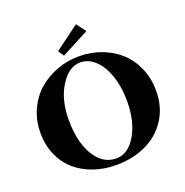

<svg xmlns="http://www.w3.org/2000/svg" viewBox="-151 -1000 1110 1151"><g transform="rotate(-20 404.0 -425.0)"><path d="M325.7 -710.4 301.3 -747.6 457 -862.8 502.4 -803.2ZM396.5 13.2Q320.3 13.2 254.2 -9.8Q188 -32.7 139.2 -75Q90.3 -117.2 62.3 -180.9Q34.2 -244.6 34.2 -322.3Q34.2 -401.4 64.7 -468.5Q95.2 -535.6 146.7 -580.8Q198.2 -626 265.9 -651.1Q333.5 -676.3 407.2 -676.3Q483.4 -676.3 550.8 -650.9Q618.2 -625.5 667.2 -580.1Q716.3 -534.7 744.6 -468.5Q772.9 -402.3 772.9 -324.2Q772.9 -221.2 722.9 -143.8Q672.9 -66.4 588.1 -26.6Q503.4 13.2 396.5 13.2ZM411.6 -23.9Q485.8 -23.9 536.9 -109.4Q587.9 -194.8 587.9 -327.1Q587.9 -417 563 -488.8Q538.1 -560.5 495.6 -599.9Q453.1 -639.2 401.9 -639.2Q329.6 -639.2 274.9 -553Q220.2 -466.8 220.2 -336.4Q220.2 -197.3 272.7 -110.6Q325.2 -23.9 411.6 -23.9Z"/></g></svg>

Font: Elstob 10pt
Style: Bold
Weight: 700
Designer: Peter S. Baker
Version: Version 1.015